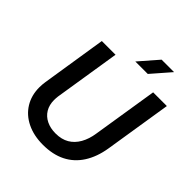

<svg xmlns="http://www.w3.org/2000/svg" viewBox="-240 -1028 1188 1188"><g transform="rotate(45 354.0 -434.0)"><path d="M335 12Q255 12 194.5 -17.5Q134 -47 101 -100.5Q68 -154 68 -224Q68 -236 69 -248.5Q70 -261 72 -274L139 -700H259L190 -265Q189 -257 188.5 -249Q188 -241 188 -233Q188 -190 207 -158.5Q226 -127 260.5 -110Q295 -93 341 -93Q393 -93 429.5 -114.5Q466 -136 489 -176.5Q512 -217 520 -272L588 -700H708L638 -259Q624 -173 585 -112Q546 -51 483.5 -19.5Q421 12 335 12ZM375 -757 482 -880H591L484 -757Z"/></g></svg>

Font: MuseoModerno Thin Medium
Style: Italic
Weight: 500
Italic angle: -9°
Version: Version 1.003